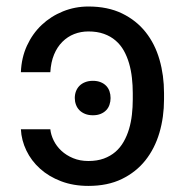

<svg xmlns="http://www.w3.org/2000/svg" viewBox="-20 -573 580 602"><path d="M137.8 -167.6Q139.6 -150.2 148.3 -132.5Q157 -114.7 172.4 -100.3Q187.9 -85.9 209.2 -77.1Q230.5 -68.2 257.1 -68.2Q284.4 -68.2 305.4 -75.8Q326.3 -83.5 341.8 -96.8Q357.2 -110.1 367.7 -128.6Q378.2 -147 384.6 -168.5Q391 -190 393.6 -213.6Q396.3 -237.2 396.3 -261.4V-281.2Q396.3 -305.4 393.6 -329Q391 -352.6 384.8 -374.1Q378.6 -395.6 368.3 -414.1Q358 -432.5 342.5 -445.8Q327.1 -459.2 305.9 -466.8Q284.8 -474.4 257.1 -474.4Q233.7 -474.4 212.7 -466.3Q191.8 -458.1 175.6 -441.9Q159.4 -425.8 149.5 -402Q139.6 -378.2 137.8 -346.6H45.5Q47.2 -392 64.6 -429.9Q82 -467.7 110.8 -494.9Q139.6 -522 177.4 -537.3Q215.2 -552.6 257.1 -552.6Q317.8 -552.6 362.6 -530.9Q407.3 -509.2 436.6 -472.3Q465.9 -435.4 480.1 -386Q494.3 -336.6 494.3 -281.2V-261.4Q494.3 -206 479.8 -156.6Q465.2 -107.2 435.9 -70.3Q406.6 -33.4 362 -11.7Q317.5 9.9 257.1 9.9Q209.9 9.9 171.3 -4.8Q132.8 -19.5 105.5 -44.2Q78.1 -68.9 62.7 -101Q47.2 -133.2 45.5 -167.6ZM271.3 -211.6Q257.5 -211.6 246.8 -215.9Q236.2 -220.2 229 -227.5Q221.9 -234.7 218.2 -244.7Q214.5 -254.6 214.5 -265.6Q214.5 -277 218.2 -286.8Q221.9 -296.5 229 -303.8Q236.2 -311.1 246.8 -315.3Q257.5 -319.6 271.3 -319.6Q285.2 -319.6 295.6 -315.3Q306.1 -311.1 313 -303.8Q320 -296.5 323.3 -286.8Q326.7 -277 326.7 -265.6Q326.7 -254.6 323.3 -244.7Q320 -234.7 313 -227.5Q306.1 -220.2 295.6 -215.9Q285.2 -211.6 271.3 -211.6Z"/></svg>

Font: Interop
Style: Regular
Weight: 400
Designer: Rasmus Andersson, Google, Jang Haemin
Foundry: jhaemin
Version: Version 1.008